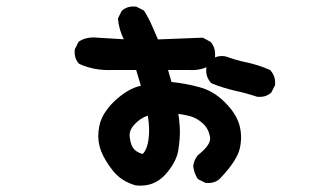

<svg xmlns="http://www.w3.org/2000/svg" viewBox="-20 -551 1040 603"><path d="M404.8 30.8Q360.4 18.1 334 -15.6Q321.3 -31.7 312.3 -46.9Q303.2 -62 297.4 -76.7Q286.1 -106 289.3 -138.2Q292.5 -170.4 307.1 -193.8Q321.3 -216.3 340.8 -234.6Q360.4 -252.9 382.8 -266.1Q400.9 -276.9 422.4 -281.7L407.7 -331.1H331.1Q276.4 -329.1 230.5 -349.6L228.5 -350.6L227.1 -352.1Q212.4 -368.7 214.8 -394.5V-396.5L215.8 -397.9L225.6 -417.5L227.1 -419.9L229 -421.4Q253.4 -436.5 287.1 -432.6L368.7 -427.7Q361.3 -442.9 356.7 -458.5Q352.1 -474.1 350.6 -490.2V-493.2L351.6 -495.6L361.3 -515.1L362.3 -517.1L363.8 -518.1Q380.4 -532.7 406.2 -530.3H408.2L409.7 -529.3L429.2 -519.5L431.6 -518.1L433.1 -516.1Q447.3 -493.7 458 -468.8Q467.3 -447.8 476.1 -427.2L613.8 -432.6H616.7L619.1 -431.6L640.6 -419.9L642.1 -418.5L643.6 -417Q657.7 -398.4 655.3 -373V-371.1L654.3 -369.6L644.5 -350.1L643.1 -347.7L640.6 -346.2Q626 -337.4 609.4 -333.7Q592.8 -330.1 574.7 -331.1H507.8L518.6 -293.5Q562.5 -289.1 604 -277.8Q627.4 -272 647.7 -260Q668 -248 685.5 -230.5Q720.7 -195.8 731.2 -160.6Q741.7 -125.5 733.4 -85.9Q724.6 -45.9 669.9 10.7V11.2H669.4Q652.8 25.9 627 23.4H625L623.5 22.5L604 12.7L601.6 11.2L600.1 9.3Q589.4 -8.3 586.9 -28.3V-29.3V-30.3Q589.4 -48.8 601.1 -63L601.6 -63.5L602.5 -64.5Q644.5 -97.7 639.6 -121.1Q634.8 -147.5 617.2 -163.1Q599.6 -179.7 577.6 -186Q559.6 -190.9 540 -193.4Q541.5 -184.6 542.5 -176.5Q543.5 -168.5 543.9 -160.6Q544.4 -152.8 544.9 -145.5Q545.9 -116.7 540 -79.6Q533.7 -40.5 498.5 -2Q461.9 37.6 406.2 31.2H405.3ZM428.2 -67.4Q432.6 -71.8 436 -78.1Q439.5 -84.5 442.1 -93Q444.8 -101.6 446.3 -112.3Q451.2 -145 444.3 -188Q420.4 -179.7 403.8 -161.6Q393.6 -151.4 389.6 -140.4Q385.7 -129.4 387.7 -117.7Q391.1 -92.3 401.9 -81.5Q411.6 -71.8 428.2 -67.4ZM786.1 -247.6Q750.5 -259.3 715.8 -266.6Q697.8 -271 680.2 -276.4Q662.6 -281.7 645.5 -289.1L643.6 -289.6L642.1 -291.5Q625.5 -310.1 627.9 -335.9V-337.9L628.9 -339.4L638.7 -358.9L639.6 -360.4L641.1 -361.8Q660.2 -378.4 688 -374L689 -373.5H689.9Q706.1 -367.7 722.9 -362.8Q739.7 -357.9 757.3 -354.5Q793.9 -346.2 826.2 -332L828.1 -331.5L829.6 -329.6Q846.2 -311 843.8 -285.2V-283.2L842.8 -281.7L833 -262.2L832 -260.3L830.6 -259.3Q814 -244.6 788.1 -247.1H787.1Z"/></svg>

Font: NaikaiFont
Style: Bold
Weight: 700
Version: Version 1.89